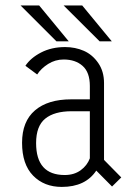

<svg xmlns="http://www.w3.org/2000/svg" viewBox="-20 -688 490 718"><path d="M398 -533.5H352.5L218 -667.5H287.5ZM237 -533.5H191L57 -667.5H126.5ZM399 9.5 340 -50Q299.5 11 211 11Q145 11 103.8 -31.2Q62.5 -73.5 62.5 -154Q62.5 -234 110.8 -275.2Q159 -316.5 246 -316.5H316V-366.5Q316 -417.5 289 -441.5Q262 -465.5 218 -465.5Q186.5 -465.5 160 -448.8Q133.5 -432 119 -409.5L75 -442Q94.5 -471.5 133.8 -491.8Q173 -512 223.5 -512Q261.5 -512 293.8 -497.8Q326 -483.5 347.5 -452.2Q369 -421 369 -377.5V-90L433.5 -24.5ZM222 -33.5Q257 -33.5 281.5 -51.2Q306 -69 316 -96V-272H248Q183 -272 149 -244.2Q115 -216.5 115 -153Q115 -33.5 222 -33.5Z"/></svg>

Font: League Mono Condensed UltraLight
Style: Regular
Weight: 200
Width: 1
Designer: Tyler Finck
Foundry: The League of Moveable Type / Tyler Finck
Version: Version 2.210